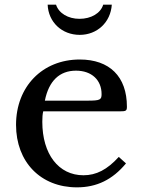

<svg xmlns="http://www.w3.org/2000/svg" viewBox="-20 -796 613 826"><path d="M522 -93 491 -121C441 -66 394 -42 339 -42C232 -42 162 -133 162 -272C162 -290 163 -306 166 -317H495C522 -317 526 -319 526 -337C526 -467 451 -540 323 -540C162 -540 49 -423 49 -259C49 -99 155 10 311 10C396 10 464 -23 522 -93ZM357 -363H173C190 -448 236 -492 307 -492C374 -492 417 -452 417 -391C417 -367 411 -363 357 -363ZM461 -776H424C413 -739 372 -715 322 -715C273 -715 233 -739 221 -776H185C188 -701 246 -646 323 -646C398 -646 456 -700 461 -776Z"/></svg>

Font: Libre Baskerville
Style: Regular
Weight: 400
Designer: Pablo Impallari, Rodrigo Fuenzalida
Foundry: Pablo Impallari, Rodrigo Fuenzalida
Version: Version 1.051;Glyphs 3.2.3 (3260)